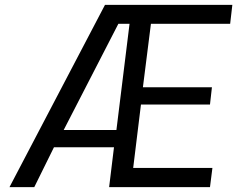

<svg xmlns="http://www.w3.org/2000/svg" viewBox="-20 -770 976 790"><path d="M19 0 412 -750H936L927 -672H601L568 -411H852L844 -340H560L528 -79H854L844 0H429L449 -164H202L121 0ZM242 -235H459L513 -672H467Z"/></svg>

Font: Orkney
Style: Italic
Weight: 400
Italic angle: -7°
Designer: Samuel Oakes and Alfredo Marco Pradil
Foundry: Alfredo Marco Pradil
Version: 1.0; ttfautohint (v1.5)